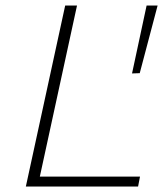

<svg xmlns="http://www.w3.org/2000/svg" viewBox="-20 -678 600 698"><path d="M74 0 217 -658H260L117 0ZM90 0 97 -36H489L482 0ZM488 -412 460 -411 513 -658H553Z"/></svg>

Font: Ysabeau Infant ExtraLight
Style: Italic
Weight: 250
Italic angle: -12°
Designer: Christian Thalmann (Catharsis Fonts)
Version: Version 2.001;gftools[0.9.30]; featfreeze: ss01,ss02,lnum